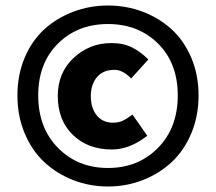

<svg xmlns="http://www.w3.org/2000/svg" viewBox="-20 -676 792 704"><path d="M43.9 -326.2Q43.9 -401.9 70.8 -465.1Q97.7 -528.3 143.3 -569.3Q189 -610.4 249 -633.1Q309.1 -655.8 376 -655.8Q442.9 -655.8 502.9 -633.1Q563 -610.4 608.6 -569.1Q654.3 -527.8 681.2 -464.8Q708 -401.9 708 -326.2Q708 -250 681.2 -186.5Q654.3 -123 608.6 -80.8Q563 -38.6 502.9 -15.4Q442.9 7.8 376 7.8Q309.1 7.8 249 -15.4Q189 -38.6 143.3 -80.8Q97.7 -123 70.8 -186.5Q43.9 -250 43.9 -326.2ZM120.1 -326.2Q120.1 -207.5 192.6 -133.8Q265.1 -60.1 376 -60.1Q486.8 -60.1 559.3 -133.8Q631.8 -207.5 631.8 -326.2Q631.8 -444.3 559.6 -516.1Q487.3 -587.9 376 -587.9Q264.6 -587.9 192.4 -516.1Q120.1 -444.3 120.1 -326.2ZM191.9 -324.2Q191.9 -409.7 250.2 -463.9Q308.6 -518.1 388.2 -518.1Q432.1 -518.1 463.9 -502.2Q495.6 -486.3 523.9 -458L460.9 -388.2Q430.7 -419.9 399.9 -419.9Q357.4 -419.9 335.2 -392.8Q313 -365.7 313 -324.2Q313 -279.3 335 -252.7Q356.9 -226.1 394 -226.1Q414.6 -226.1 429.7 -233.2Q444.8 -240.2 465.8 -255.9L520 -178.2Q455.6 -127.9 390.1 -127.9Q302.2 -127.9 247.1 -181.4Q191.9 -234.9 191.9 -324.2Z"/></svg>

Font: Source Sans Pro Black
Style: Regular
Weight: 900
Designer: Paul D. Hunt
Foundry: Adobe Systems Incorporated
Version: Version 2.020;PS 2.0;hotconv 1.0.86;makeotf.lib2.5.63406